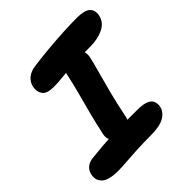

<svg xmlns="http://www.w3.org/2000/svg" viewBox="-202 -851 1005 1005"><g transform="rotate(-45 300.5 -349.0)"><path d="M177.2 -538.2Q127.2 -538.2 111.1 -560.9Q95 -583.6 101.2 -615Q107 -644 129.8 -662.5Q152.6 -681 188.6 -685Q247.4 -693 306.5 -698.2Q365.6 -703.4 420 -706.2Q474.4 -709 518.4 -709Q574.6 -709 595.5 -689.8Q616.4 -670.6 609.6 -635.2Q600.8 -593.4 559.9 -573Q519 -552.6 462.6 -552.6Q413.2 -552.6 375 -551.3Q336.8 -550 307.2 -547.7Q277.6 -545.4 254.6 -543.1Q231.6 -540.8 212.9 -539.5Q194.2 -538.2 177.2 -538.2ZM266 -104Q222.8 -104 200.5 -125Q178.2 -146 185.2 -181Q198.6 -245.4 214.7 -307.1Q230.8 -368.8 246.1 -425.3Q261.4 -481.8 270.6 -528Q277.8 -564.8 294.1 -582.9Q310.4 -601 343.6 -601Q382.2 -601 405.5 -576.1Q428.8 -551.2 421.2 -515Q414.4 -482 399.6 -429.9Q384.8 -377.8 367.5 -310.8Q350.2 -243.8 334.4 -165Q322.8 -104 266 -104ZM106.8 11Q36.6 11 10.5 -13.1Q-15.6 -37.2 -7.8 -74.4Q-3.4 -97.6 13.4 -112.8Q30.2 -128 60.8 -131.4Q106.8 -136.2 142.2 -139.1Q177.6 -142 207.6 -143.2Q237.6 -144.4 266.5 -144.7Q295.4 -145 327.9 -144.7Q360.4 -144.4 401.8 -144.4Q446.2 -144.4 468.1 -134.1Q490 -123.8 495.7 -107.5Q501.4 -91.2 498 -72.8Q491.8 -40 458.3 -20Q424.8 0 360.6 0Q303 0 253.3 2.5Q203.6 5 165.8 8Q128 11 106.8 11Z"/></g></svg>

Font: Shantell Sans Light
Style: Italic
Weight: 300
Italic angle: -11°
Designer: Stephen Nixon, Anya Danilova, Shantell Martin
Foundry: Arrow Type
Version: Version 1.008;[ac192a2d6]